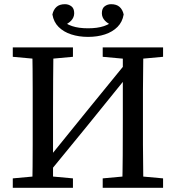

<svg xmlns="http://www.w3.org/2000/svg" viewBox="-20 -896 838 916"><path d="M134 0Q135 -51 135.5 -102.5Q136 -154 136 -206Q136 -258 136 -310V-359Q136 -411 136 -463Q136 -515 135.5 -567Q135 -619 134 -670H235Q234 -594 233.5 -516Q233 -438 233 -359V0ZM563 0Q565 -76 565.5 -156Q566 -236 566 -326V-670H664Q664 -620 663 -568Q662 -516 662 -464Q662 -412 662 -359V-310Q662 -259 662 -207Q662 -155 663 -103.5Q664 -52 664 0ZM41 0V-45L172 -57H197L328 -45V0ZM41 -625V-670H328V-625L197 -613H172ZM470 0V-45L601 -57H626L758 -45V0ZM470 -625V-670H758V-625L626 -613H601ZM183 -35 173 -114H190L403 -377L615 -637L626 -556H607L395 -294ZM400 -720Q356 -720 319.5 -732Q283 -744 259.5 -767.5Q236 -791 230 -827Q235 -850 249.5 -863Q264 -876 290 -876Q307 -876 320.5 -866Q334 -856 334 -833Q334 -813 319.5 -797.5Q305 -782 278 -772L268 -804Q293 -782 324 -771.5Q355 -761 400 -761Q445 -761 476 -771.5Q507 -782 532 -804L522 -772Q495 -782 480.5 -797.5Q466 -813 466 -833Q466 -856 479.5 -866Q493 -876 510 -876Q536 -876 550.5 -863Q565 -850 570 -827Q564 -791 540.5 -767.5Q517 -744 481 -732Q445 -720 400 -720Z"/></svg>

Font: Source Serif 4 18pt
Style: Regular
Weight: 400
Designer: Frank Grießhammer
Foundry: Adobe Systems Incorporated
Version: Version 4.004;hotconv 1.0.116;makeotfexe 2.5.65601